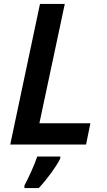

<svg xmlns="http://www.w3.org/2000/svg" viewBox="-20 -734 543 975"><path d="M32 0H417L439 -108H180L309 -714H183ZM104 208V221H177C221 174 267 110 286 71V61H169C155 104 124 171 104 208Z"/></svg>

Font: Noto Sans SemiBold
Style: Italic
Weight: 600
Italic angle: -12°
Designer: Monotype Design Team
Foundry: Monotype Imaging Inc.
Version: Version 2.013